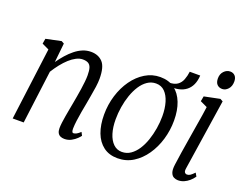

<svg xmlns="http://www.w3.org/2000/svg" viewBox="-116 -977 1544 1214"><g transform="rotate(20 656.0 -370.0)"><path d="M183 -426.5Q202.5 -454.5 224.5 -479.5Q246.5 -504.5 270.8 -524Q295 -543.5 321.5 -554.5Q348 -565.5 377 -565.5Q426.5 -565.5 455.8 -534.2Q485 -503 485 -423.5Q485 -400 480.8 -369Q476.5 -338 470.5 -305.8Q464.5 -273.5 460 -246Q455 -219.5 449.2 -187.8Q443.5 -156 439.5 -125.2Q435.5 -94.5 435 -70.5Q435 -57.5 437.8 -50.5Q440.5 -43.5 446.5 -43.5Q456 -43.5 467.2 -49.5Q478.5 -55.5 492.5 -69L504 -47Q500.5 -41 486.5 -27Q472.5 -13 451.5 -1.5Q430.5 10 405 10Q389.5 10 377.8 4.5Q366 -1 359.8 -12.8Q353.5 -24.5 353.5 -43.5Q353.5 -59.5 356.2 -81.2Q359 -103 363.2 -127.8Q367.5 -152.5 372 -177Q376.5 -201.5 380.5 -223Q384.5 -245 389 -270.8Q393.5 -296.5 397.5 -323.2Q401.5 -350 404 -374.5Q406.5 -399 406.5 -417.5Q406.5 -450.5 400.5 -468.8Q394.5 -487 380.8 -494.8Q367 -502.5 344 -502.5Q323 -502.5 300.5 -491Q278 -479.5 256 -459.5Q234 -439.5 213.2 -413.2Q192.5 -387 174.5 -358L128.5 0H54.5L117.5 -487L70.5 -509.5L76.5 -544L178.5 -565.5L196.5 -555.5Z M843.5 -565.5Q901 -565.5 939.5 -536.5Q978 -507.5 998 -456Q1018 -404.5 1018 -336Q1018 -270.5 999.8 -208.8Q981.5 -147 947.5 -97.8Q913.5 -48.5 866.8 -19.2Q820 10 762.5 10Q705.5 10 666.8 -19.2Q628 -48.5 608.5 -100.2Q589 -152 589 -221Q589 -288 608 -350Q627 -412 661.5 -460.5Q696 -509 742.5 -537.2Q789 -565.5 843.5 -565.5ZM831.5 -518Q800 -518 774 -500.2Q748 -482.5 728.2 -452Q708.5 -421.5 695 -382.8Q681.5 -344 674.8 -301.8Q668 -259.5 668 -218Q668 -165 680.5 -124.2Q693 -83.5 717 -60.2Q741 -37 774.5 -37Q807 -37 833 -55Q859 -73 878.8 -103.2Q898.5 -133.5 911.8 -172.2Q925 -211 932 -253.2Q939 -295.5 939 -336.5Q939 -388.5 926.8 -429.5Q914.5 -470.5 891 -494.2Q867.5 -518 831.5 -518ZM1005.5 -660.5H1076Q1074 -624.5 1062 -598.2Q1050 -572 1029 -555.8Q1008 -539.5 978.5 -533Q949 -526.5 912.5 -530.5L906.5 -551.5Q941.5 -551.5 962 -566Q982.5 -580.5 992.2 -605.8Q1002 -631 1005.5 -660.5Z M1169.5 10Q1155 10 1141.2 3.2Q1127.5 -3.5 1120.5 -22.5Q1113.5 -41.5 1118.5 -77.5Q1123 -114 1130.5 -160.8Q1138 -207.5 1146 -256.8Q1154 -306 1161.5 -351.5Q1169 -397 1174.8 -432.8Q1180.5 -468.5 1182.5 -487L1135 -509.5L1141.5 -544L1246.5 -565.5L1265 -555.5L1192.5 -78Q1189.5 -58.5 1195.5 -51Q1201.5 -43.5 1211 -43.5Q1222.5 -43.5 1232.8 -50.5Q1243 -57.5 1259 -74L1272 -51.5Q1259.5 -33.5 1243.5 -19.8Q1227.5 -6 1209 2Q1190.5 10 1169.5 10ZM1235 -628Q1213 -628 1200 -641.8Q1187 -655.5 1187 -682.5Q1187 -712 1205 -730.8Q1223 -749.5 1246.5 -749.5Q1266.5 -749.5 1279 -736.2Q1291.5 -723 1291.5 -698Q1291.5 -666 1274 -647Q1256.5 -628 1235 -628Z"/></g></svg>

Font: Merriweather 24pt SemiCondensed Light
Style: Italic
Weight: 300
Width: 4
Italic angle: -7.8°
Designer: Eben Sorkin
Foundry: Eben Sorkin
Version: Version 2.101